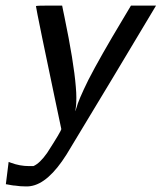

<svg xmlns="http://www.w3.org/2000/svg" viewBox="-20 -464 580 689"><path d="M109 -442Q109 -444 156 -444H203L204 -439Q205 -434 207 -424Q209 -414 211 -405Q245 -241 252 -153Q254 -131 254 -114Q254 -81 250 -67V-65L254 -76Q261 -104 297 -177Q339 -259 422 -397L450 -444H540Q540 -443 385.5 -186Q231 71 219 90Q153 195 89 204Q85 205 73 205Q52 205 34 202Q29 202 21 200.5Q13 199 7 198L1 197Q1 196 6 157Q11 118 11 117Q15 118 19 120Q51 132 84 132H100Q123 122 149 85Q200 6 200 -1L177 -110Q154 -218 131.5 -328Q109 -438 109 -442Z"/></svg>

Font: KaTeX_SansSerif
Style: Italic
Weight: 400
Version: Version 1.1; ttfautohint (v1.3)